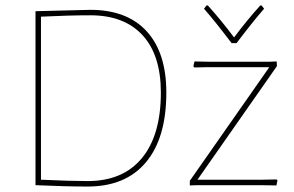

<svg xmlns="http://www.w3.org/2000/svg" viewBox="-20 -678 1076 703"><path d="M938 -658 947 -646Q909 -603 846 -520H828Q765 -603 727 -646L736 -658H741Q789 -605 837 -541Q885 -605 933 -658ZM311 -642Q445 -642 517 -563.5Q589 -485 589 -339Q589 -173 514.5 -84Q440 5 301 5Q220 5 110 0V-637ZM311 -622Q232 -622 130 -617V-20Q238 -15 301 -15Q430 -15 499.5 -99Q569 -183 569 -339Q569 -476 502 -549Q435 -622 311 -622ZM692 -453 744 -452H968L993 -453L994 -436L703 -20H940L993 -21L996 -17L992 1L935 0H702L675 1V-16L966 -432H738L692 -431L688 -435Z"/></svg>

Font: Alegreya Sans Thin
Style: Regular
Weight: 100
Designer: Juan Pablo del Peral
Foundry: Huerta Tipografica
Version: Version 2.007